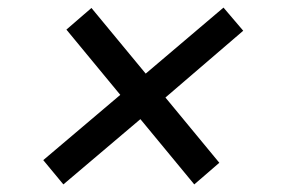

<svg xmlns="http://www.w3.org/2000/svg" viewBox="-20 -518 753 506"><path d="M147 -32 94 -96 297 -268 155 -440 221 -497 364 -324 569 -498 621 -437 416 -261 558 -89 492 -32 350 -204Z"/></svg>

Font: Archivo Expanded Medium
Style: Italic
Weight: 500
Width: 7
Italic angle: -10°
Designer: Hector Gatti
Foundry: Omnibus-Type
Version: Version 2.001